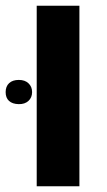

<svg xmlns="http://www.w3.org/2000/svg" viewBox="-50 -650 375 670"><path d="M49.3 -359.4Q62 -347.7 62 -328.6Q62 -309.6 49.3 -297.9Q36.6 -286.1 15.1 -286.6Q-6.8 -287.1 -18.6 -297.9Q-30.3 -308.6 -30.3 -328.6Q-30.3 -348.6 -18.1 -359.9Q-5.9 -371.1 15.6 -371.1Q37.1 -371.1 49.3 -359.4ZM78.1 0V-629.9H227.1V0Z"/></svg>

Font: OpenSansHebrew-Bold
Style: Bold
Weight: 700
Foundry: Ascender Corporation, Yanek Iontef
Version: Version 2.001;PS 002.001;hotconv 1.0.70;makeotf.lib2.5.58329